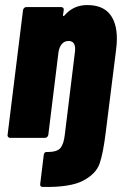

<svg xmlns="http://www.w3.org/2000/svg" viewBox="-20 -545 482 759"><path d="M150 194Q137 194 139 182L153 67Q155 54 167 56Q206 56 219 40Q232 24 236 -11L276 -338Q277 -343 277 -351Q277 -383 251 -383Q235 -383 224.5 -371Q214 -359 211 -337L171 -12Q170 -7 166.5 -3.5Q163 0 158 0H20Q15 0 12 -3.5Q9 -7 10 -12L71 -505Q72 -510 75.5 -513.5Q79 -517 84 -517H222Q227 -517 230 -513.5Q233 -510 232 -505L229 -485Q229 -482 231 -481.5Q233 -481 235 -484Q270 -525 325 -525Q384 -525 413 -490.5Q442 -456 442 -392Q442 -372 439 -349L398 -22Q388 60 374 101Q360 142 309 169Q258 196 150 194Z"/></svg>

Font: Barlow Condensed ExtraBold
Style: Italic
Weight: 800
Width: 3
Italic angle: -7°
Designer: Jeremy Tribby
Foundry: Tribby Type
Version: Version 1.408